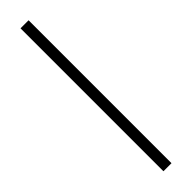

<svg xmlns="http://www.w3.org/2000/svg" viewBox="-263 -717 699 699"><g transform="rotate(-45 86.0 -368.0)"><path d="M107.4 -735.8V0H65.9V-735.8Z"/></g></svg>

Font: Inter 28pt ExtraLight
Style: Regular
Weight: 250
Designer: Rasmus Andersson
Foundry: rsms
Version: Version 4.001;git-66647c0bb